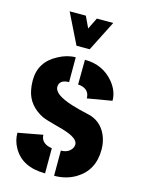

<svg xmlns="http://www.w3.org/2000/svg" viewBox="-116 -833 676 906"><g transform="rotate(15 221.5 -379.5)"><path d="M109.4 -763.7H188.5L214.8 -708L242.2 -763.7H322.3L247.1 -615.2H182.6ZM19.5 -146.5 140.6 -168.9Q140.6 -136.7 173.8 -123Q185.5 -119.1 195.3 -118.2V4.9Q82 4.9 38.1 -75.2Q19.5 -108.4 19.5 -146.5ZM25.4 -404.3Q25.4 -495.1 110.4 -539.1Q152.3 -561.5 193.4 -561.5V-440.4Q145.5 -439.5 145.5 -404.3Q145.5 -367.2 235.4 -338.9Q268.6 -328.1 313.5 -318.4Q380.9 -305.7 409.2 -243.2Q423.8 -210.9 423.8 -171.9Q423.8 -70.3 343.8 -22.5Q297.9 4.9 239.3 4.9V-118.2Q273.4 -118.2 290 -140.6Q297.9 -151.4 297.9 -164.1Q297.9 -194.3 223.6 -216.8Q211.9 -219.7 187.5 -226.6Q135.7 -240.2 116.2 -249Q44.9 -285.2 30.3 -355.5Q25.4 -378.9 25.4 -404.3ZM237.3 -440.4 238.3 -561.5Q326.2 -561.5 379.9 -497.1Q414.1 -455.1 414.1 -408.2L293.9 -387.7Q293.9 -431.6 247.1 -439.5Q241.2 -440.4 237.3 -440.4Z"/></g></svg>

Font: Post No Bills Colombo
Style: ExtraBold
Weight: 900
Designer: Kosala Senevirathne, Siva Puranthara, Lasantha Premarathna, Tharique Azeez
Foundry: Mooniak
Version: Version 1.220 ; ttfautohint (v1.5)